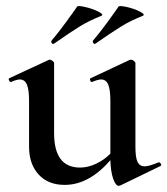

<svg xmlns="http://www.w3.org/2000/svg" viewBox="-20 -588 541 621"><path d="M494 -63Q498 -63 500.5 -58Q503 -53 499 -51L369 12L364 13Q354 13 346 -10Q338 -33 337 -70Q268 10 189 10Q136 10 105 -23.5Q74 -57 74 -114V-262Q74 -298 67 -314.5Q60 -331 44 -331Q34 -331 16 -323H14Q11 -323 9 -328.5Q7 -334 10 -335L137 -394L141 -395Q145 -395 150 -391Q155 -387 155 -384V-157Q155 -46 239 -46Q264 -46 290 -58Q316 -70 337 -91V-262Q337 -298 330 -314.5Q323 -331 307 -331Q297 -331 278 -323H276Q273 -323 271.5 -328.5Q270 -334 273 -335L399 -394L404 -395Q408 -395 413 -391Q418 -387 418 -384V-113Q418 -78 425 -64Q432 -50 448 -50Q462 -50 493 -63ZM152 -446Q148 -446 146.5 -450Q145 -454 147 -457Q173 -487 215 -546L229 -566Q231 -571 255 -565.5Q279 -560 298 -550.5Q317 -541 308 -537Q268 -521 238 -502.5Q208 -484 155 -447ZM286 -446Q283 -446 281 -450Q279 -454 281 -457Q307 -487 349 -546L363 -566Q365 -571 389.5 -565.5Q414 -560 432.5 -550.5Q451 -541 442 -537Q402 -521 372 -502.5Q342 -484 289 -447Z"/></svg>

Font: Cormorant Garamond SemiBold
Style: Regular
Weight: 600
Designer: Christian Thalmann (Catharsis Fonts)
Version: Version 3.000